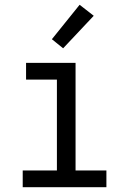

<svg xmlns="http://www.w3.org/2000/svg" viewBox="-20 -783 540 803"><path d="M75 0V-70H218V-450H89V-520H296V-70H425V0ZM244 -581 197 -619 313 -763 372 -717Z"/></svg>

Font: HulyMono
Style: Regular
Weight: 400
Monospace: yes
Designer: Belleve Invis
Foundry: Belleve Invis
Version: Version 33.2.5; ttfautohint (v1.8.4)